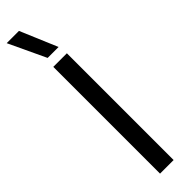

<svg xmlns="http://www.w3.org/2000/svg" viewBox="-298 -837 819 819"><g transform="rotate(-45 111.0 -428.0)"><path d="M80 -688 1 -856H75L146 -688ZM70 0V-644H152V0Z"/></g></svg>

Font: Kanit Light
Style: Regular
Weight: 300
Designer: Katatrad Team
Foundry: CadsonDemak
Version: Version 2.000; ttfautohint (v1.8.3)